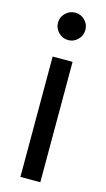

<svg xmlns="http://www.w3.org/2000/svg" viewBox="-113 -753 436 792"><g transform="rotate(15 105.0 -356.5)"><path d="M62 0V-514H147V0ZM106 -596Q82 -596 64.5 -613.5Q47 -631 47 -655Q47 -679 64.5 -696Q82 -713 106 -713Q130 -713 147 -696Q164 -679 164 -655Q164 -631 147 -613.5Q130 -596 106 -596Z"/></g></svg>

Font: TikTok Sans 24pt
Style: Regular
Weight: 400
Version: Version 4.000